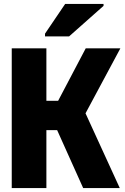

<svg xmlns="http://www.w3.org/2000/svg" viewBox="-20 -961 640 981"><path d="M40 0V-714H217V-446H277L418 -714H595L417 -382L592 0H405L272 -296H217V0ZM210 -775V-789L313 -941H509V-931L333 -775Z"/></svg>

Font: Noto Sans Mono Black
Style: Regular
Weight: 900
Designer: Monotype Design Team
Foundry: Monotype Imaging Inc.
Version: Version 2.014